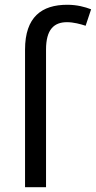

<svg xmlns="http://www.w3.org/2000/svg" viewBox="-20 -785 402 805"><path d="M261 -692C288 -692 318 -684 339 -677L362 -746C336 -756 303 -765 262 -765C155 -765 85 -714 85 -577V0H173V-577C173 -661 206 -692 261 -692Z"/></svg>

Font: Noto Sans Math
Style: Regular
Weight: 400
Designer: Monotype Design Team, Delve Withrington, Jeff Kellem
Foundry: Monotype Imaging Inc., Delve Fonts LLC
Version: Version 3.000